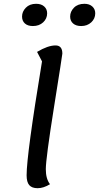

<svg xmlns="http://www.w3.org/2000/svg" viewBox="-20 -965 521 1010"><path d="M407 -828Q380 -828 364.5 -841.5Q349 -855 349 -878Q349 -904 369 -924.5Q389 -945 424 -945Q450 -945 465.5 -931Q481 -917 481 -895Q481 -867 460 -847.5Q439 -828 407 -828ZM153 -828Q126 -828 111 -841.5Q96 -855 96 -878Q96 -904 116 -924.5Q136 -945 170 -945Q197 -945 212.5 -931Q228 -917 228 -895Q228 -867 207 -847.5Q186 -828 153 -828ZM178 25Q148 25 134 9Q120 -7 120 -43Q120 -151 201 -642L175 -692Q232 -726 272 -726Q308 -726 308 -683Q308 -677 264.5 -404Q221 -131 221 -75Q221 -24 243 4Q209 25 178 25Z"/></svg>

Font: Lemonada Light
Style: Regular
Weight: 300
Designer: Mohamed Gaber (Arabic), Eduardo Tunni (Latin)
Foundry: Kief Type Foundry
Version: Version 4.004